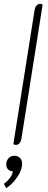

<svg xmlns="http://www.w3.org/2000/svg" viewBox="-29 -744 246 991"><path d="M40 0 149 -689Q155 -724 179 -724Q186 -724 191 -720L82 -31Q76 4 52 4Q47 4 40 0ZM-9 205Q9 192 22.5 174Q36 156 37 140Q22 140 12.5 130Q3 120 3 105Q3 86 15 73Q27 60 45 60Q62 60 73.5 70.5Q85 81 85 101Q85 134 59.5 171Q34 208 3 227Z"/></svg>

Font: Thasadith
Style: Italic
Weight: 400
Italic angle: -9°
Designer: Cadson Demak Co.,Ltd.
Foundry: Cadson Demak Co.,Ltd.
Version: Version 1.000; ttfautohint (v1.6)